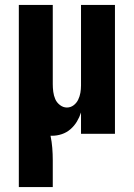

<svg xmlns="http://www.w3.org/2000/svg" viewBox="-20 -540 540 775"><path d="M56 215V-520H193V-200Q193 -185 195 -169.5Q197 -154 203 -140Q209 -126 222 -116Q235 -106 250 -106Q265 -106 277 -115Q289 -124 295.5 -137.5Q302 -151 304.5 -165.5Q307 -180 307 -195V-520H444V0H307V-86Q301 -67 290.5 -49.5Q280 -32 264.5 -18.5Q249 -5 229.5 1.5Q210 8 190 8H184Q189 32 191 57Q193 82 193 107V215Z"/></svg>

Font: Iosevka Heavy
Style: Regular
Weight: 900
Monospace: yes
Designer: Belleve Invis
Foundry: Belleve Invis
Version: Version 32.5.0; ttfautohint (v1.8.4)